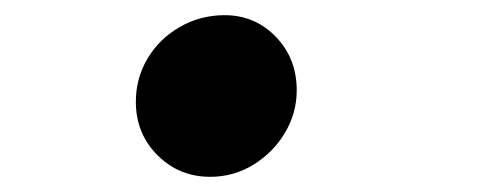

<svg xmlns="http://www.w3.org/2000/svg" viewBox="-20 -222 640 253"><path d="M257 11Q216 11 187.5 -17.5Q159 -46 159 -88Q159 -119 174.5 -145Q190 -171 217 -186.5Q244 -202 276 -202Q316 -202 343.5 -173.5Q371 -145 371 -103Q371 -73 355.5 -47Q340 -21 314 -5Q288 11 257 11Z"/></svg>

Font: Red Hat Mono
Style: Italic
Weight: 400
Italic angle: -12°
Monospace: yes
Designer: Pentagram, MCKL
Foundry: MCKL
Version: Version 1.030